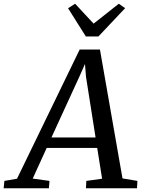

<svg xmlns="http://www.w3.org/2000/svg" viewBox="-85 -1015 766 1035"><path d="M-65.3 0 -61.3 -39.8 6.7 -51.6 344.4 -747.8H453.8L575.3 -53.3L655.8 -39.8L653.5 0H378.4L380.4 -39.8L465.4 -51.6L439 -217.7H166.8L91.3 -52.3L181.8 -39.8L178.6 0ZM192.3 -273.8H430.2L378.6 -601.2L373.1 -670L344.9 -606.3ZM377.8 -818.4 281.9 -970.7 319.9 -994.9Q344.9 -968 369.8 -941.2Q394.7 -914.5 419.6 -887.6Q453.4 -914.5 487.5 -941.2Q521.6 -968 555.4 -994.9L589.5 -971L445.5 -818.4Z"/></svg>

Font: Merriweather Light
Style: Italic
Weight: 300
Italic angle: -7.8°
Designer: Eben Sorkin
Foundry: Eben Sorkin
Version: Version 2.101